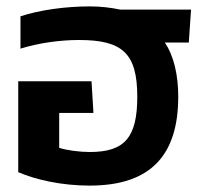

<svg xmlns="http://www.w3.org/2000/svg" viewBox="-20 -570 654 600"><path d="M260 10C455 10 537 -89 537 -268C537 -336 523 -396 495 -437H570L577 -540H356C327 -546 296 -550 260 -550C186 -550 104 -539 44 -519V-418C102 -436 168 -445 227 -445C362 -445 409 -404 409 -268C409 -141 370 -95 261 -95C229 -95 190 -100 165 -108V-217H272L266 -316H37V-32C90 -9 171 10 260 10Z"/></svg>

Font: Kanit Medium
Style: Regular
Weight: 500
Designer: Katatrad Team
Foundry: CadsonDemak
Version: Version 1.000;PS 001.000;hotconv 1.0.88;makeotf.lib2.5.64775